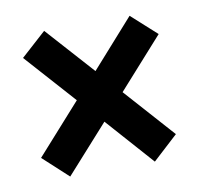

<svg xmlns="http://www.w3.org/2000/svg" viewBox="-52 -513 484 467"><g transform="rotate(-10 190.5 -279.0)"><path d="M247 -279 357 -156 295 -99 191 -216 86 -99 24 -156 134 -279 23 -403 85 -459 191 -341 296 -459 358 -403Z"/></g></svg>

Font: Cabin Condensed SemiBold
Style: Regular
Weight: 600
Width: 3
Designer: Pablo Impallari
Foundry: Pablo Impallari. http://www.impallari.com Igino Marini. http://www.ikern.com
Version: Version 2.001